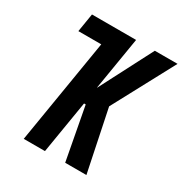

<svg xmlns="http://www.w3.org/2000/svg" viewBox="-170 -865 948 995"><g transform="rotate(30 303.5 -367.5)"><path d="M111 0 214 -625H77L95 -735H359L307 -420H308L471 -735H607L410 -367L486 0H359L300 -315H290L238 0Z"/></g></svg>

Font: Iosevka Aile Extrabold
Style: Italic
Weight: 800
Italic angle: -9°
Designer: Belleve Invis
Foundry: Belleve Invis
Version: Version 31.1.0; ttfautohint (v1.8.4)